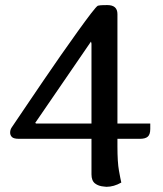

<svg xmlns="http://www.w3.org/2000/svg" viewBox="-20 -719 634 748"><path d="M385.3 7.8Q363.8 6.3 350.1 -4.4Q336.4 -15.1 336.4 -40V-178.2H54.2Q33.2 -178.2 26.4 -185.3Q19.5 -192.4 19.5 -202.1Q19.5 -213.4 25.4 -222.2Q25.4 -222.2 42.2 -247.1Q59.1 -272 86.9 -313.2Q114.7 -354.5 148.7 -404.3Q182.6 -454.1 217.5 -504.2Q252.4 -554.2 283 -596.7Q313.5 -639.2 334.5 -666.5Q355.5 -693.8 361.3 -696.8Q369.6 -698.7 381.6 -699Q393.6 -699.2 398.4 -699.2Q437.5 -699.2 437.5 -664.1V-237.8H565.4V-216.8Q565.4 -195.3 555.9 -186.8Q546.4 -178.2 525.4 -178.2H437.5V-148.9Q437.5 -86.9 443.4 -54.4Q449.2 -22 452.6 -7.8Q423.3 8.8 394.5 8.8Q392.6 8.8 390.1 8.3Q387.7 7.8 385.3 7.8ZM336.4 -237.8V-548.8L334.5 -557.1L117.2 -240.2L120.6 -237.8Z"/></svg>

Font: Artifika
Style: Regular
Weight: 400
Designer: Yulya Zhdanova, Ivan Petrov | Cyreal.org
Foundry: Cyreal.org
Version: Version 1.102; ttfautohint (v1.8.4.7-5d5b)